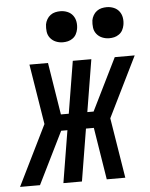

<svg xmlns="http://www.w3.org/2000/svg" viewBox="-86 -781 646 825"><g transform="rotate(-5 237.0 -368.5)"><path d="M-33 0 95 -260 53 -520H133L169 -295H203L240 -520H320L283 -295H310L421 -520H507L379 -260L421 0H341L305 -225H271L234 0H154L191 -225H164L53 0ZM405 -603Q389 -603 374.5 -609Q360 -615 350.5 -627Q341 -639 339 -654.5Q337 -670 339 -686Q341 -697 347 -707.5Q353 -718 362.5 -725Q372 -732 383 -734.5Q394 -737 405 -737Q421 -737 435.5 -731Q450 -725 459 -713Q468 -701 470.5 -685.5Q473 -670 470 -654Q468 -643 462.5 -632.5Q457 -622 447 -615Q437 -608 426.5 -605.5Q416 -603 405 -603ZM205 -603Q189 -603 174.5 -609Q160 -615 150.5 -627Q141 -639 139 -654.5Q137 -670 139 -686Q141 -697 147 -707.5Q153 -718 162.5 -725Q172 -732 183 -734.5Q194 -737 205 -737Q221 -737 235.5 -731Q250 -725 259 -713Q268 -701 270.5 -685.5Q273 -670 270 -654Q268 -643 262.5 -632.5Q257 -622 247 -615Q237 -608 226.5 -605.5Q216 -603 205 -603Z"/></g></svg>

Font: Iosevka Term Curly Medium
Style: Italic
Weight: 500
Italic angle: -9°
Designer: Belleve Invis
Foundry: Belleve Invis
Version: Version 32.3.0